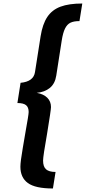

<svg xmlns="http://www.w3.org/2000/svg" viewBox="-20 -862 488 1092"><path d="M96 86Q96 58 109.5 -20Q123 -98 125 -111Q143 -210 143 -225Q143 -252 128 -264Q113 -276 79 -276L97 -391Q171 -398 179 -452L211 -656Q222 -725 249 -765.5Q276 -806 324 -824Q372 -842 448 -842L432 -742Q400 -742 381 -733Q362 -724 350 -700Q338 -676 331 -631L300 -432Q293 -386 263.5 -362Q234 -338 189 -334Q228 -327 249 -306Q270 -285 270 -253Q270 -237 248 -103Q225 27 225 51Q225 86 242 101Q259 116 296 116L281 210Q181 210 138.5 179Q96 148 96 86Z"/></svg>

Font: Exo SemiBold
Style: Italic
Weight: 600
Italic angle: -9°
Designer: Natanael Gama
Foundry: Natanael Gama
Version: Version 1.500; ttfautohint (v1.6)